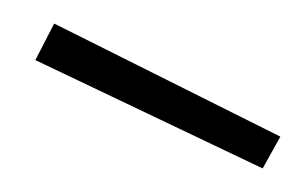

<svg xmlns="http://www.w3.org/2000/svg" viewBox="-20 -752 258 163"><path d="M26 -732 218 -636 203 -609 10 -701Z"/></svg>

Font: TypoPRO Titillium Text
Style: 1 wt
Weight: 100
Designer: Accademia di Belle Arti di Urbino and others
Foundry: Accademia di Belle Arti di Urbino and others.
Version: Version 25.000